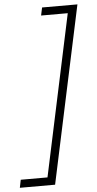

<svg xmlns="http://www.w3.org/2000/svg" viewBox="-122 -752 479 946"><g transform="rotate(-5 117.5 -278.5)"><path d="M-63 159.2 -55.2 120.1H77.1L247.1 -677.2H115.2L123.5 -716.3H298.3L111.3 159.2Z"/></g></svg>

Font: Open Sans Condensed Light
Style: Italic
Weight: 300
Width: 3
Italic angle: -12°
Designer: Monotype Design Team
Foundry: Monotype Imaging Inc.
Version: Version 3.000; ttfautohint (v1.8.4)